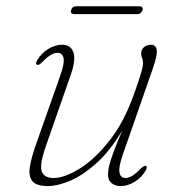

<svg xmlns="http://www.w3.org/2000/svg" viewBox="-20 -604 574 631"><path d="M459.5 -58.5Q465.5 -56 459 -44Q445 -20 422.2 -6.2Q399.5 7.5 376.5 7.5Q358.5 7.5 346.8 -2Q335 -11.5 335 -31Q335 -42.5 338.5 -58.2Q342 -74 352 -101.2Q362 -128.5 381.5 -174.5Q341.5 -107.5 296.8 -67.5Q252 -27.5 210.5 -10Q169 7.5 138 7.5Q100 7.5 86.8 -8.2Q73.5 -24 78 -54.2Q82.5 -84.5 98 -128.5L177 -352.5Q192.5 -395.5 188.8 -413Q185 -430.5 169 -430.5Q159.5 -430.5 147.5 -423.8Q135.5 -417 119 -400Q107.5 -388.5 101.5 -391Q95.5 -393.5 102 -405.5Q116 -429.5 138.8 -443.2Q161.5 -457 184.5 -457Q212 -457 221 -432.8Q230 -408.5 212.5 -358L131 -124.5Q109.5 -63.5 117 -41.2Q124.5 -19 156.5 -19Q191 -19 240.5 -49Q290 -79 339.5 -141.5Q389 -204 422.5 -300.5Q435 -336 440.8 -354.8Q446.5 -373.5 448.2 -382.2Q450 -391 450 -396.5Q450 -408 447 -413.5Q444 -419 444 -428.5Q444 -441.5 453.5 -449.2Q463 -457 476 -457Q492 -457 495 -440.5Q498 -424 482.5 -379.5L384 -97Q369 -54 372.8 -36.5Q376.5 -19 392 -19Q402 -19 413.8 -25.8Q425.5 -32.5 442 -49.5Q453.5 -61 459.5 -58.5ZM213.5 -570.5Q217 -583.5 231.5 -583.5H437Q452 -583.5 448.5 -570.5Q444 -557.5 430 -557.5H224.5Q210.5 -557.5 213.5 -570.5Z"/></svg>

Font: Fraunces 9pt S000 Thin
Style: Italic
Weight: 100
Italic angle: -16°
Version: Version 1.000; ttfautohint (v1.8.3)